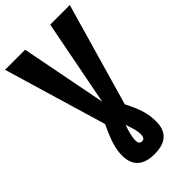

<svg xmlns="http://www.w3.org/2000/svg" viewBox="-286 -766 1061 1061"><g transform="rotate(-45 244.0 -236.0)"><path d="M324 -90Q354 -33 367 10Q380 53 380 99Q380 221 247 221Q113 221 113 99Q113 60 126 17.5Q139 -25 170 -90L-9 -693H148L246 -189L344 -693H497ZM247 -7Q224 57 224 91Q224 122 247 122Q270 122 270 90Q270 71 265 51Q260 31 247 -7Z"/></g></svg>

Font: Fira Sans Extra Condensed
Style: Bold
Weight: 700
Width: 1
Designer: Carrois Corporate & Edenspiekermann AG
Foundry: Carrois Corporate GbR & Edenspiekermann AG
Version: Version 4.203